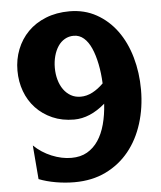

<svg xmlns="http://www.w3.org/2000/svg" viewBox="-53 -765 696 830"><g transform="rotate(-5 295.5 -350.0)"><path d="M233 -87Q273 -87 301.5 -103.5Q330 -120 349.5 -149Q369 -178 380 -218.5Q391 -259 394 -308Q328 -251 259 -251Q207 -251 165 -269.5Q123 -288 93.5 -319.5Q64 -351 48.5 -393Q33 -435 33 -483Q33 -532 50 -575Q67 -618 98.5 -650Q130 -682 176 -700.5Q222 -719 279 -719Q344 -719 396 -690Q448 -661 484 -611.5Q520 -562 539 -495.5Q558 -429 558 -355Q558 -277 536.5 -208.5Q515 -140 474 -89.5Q433 -39 373.5 -10Q314 19 237 19Q197 19 156.5 12Q116 5 83 -8L71 -155Q104 -123 147.5 -105Q191 -87 233 -87ZM296 -347Q322 -347 347 -360Q372 -373 395 -396Q393 -441 385 -480.5Q377 -520 364 -549.5Q351 -579 332 -595.5Q313 -612 288 -612Q267 -612 249.5 -602Q232 -592 220 -574Q208 -556 201.5 -532Q195 -508 195 -481Q195 -453 202 -428.5Q209 -404 222 -386Q235 -368 253.5 -357.5Q272 -347 296 -347Z"/></g></svg>

Font: LT Museum
Style: Bold
Weight: 700
Designer: Daniel Lyons
Foundry: LyonsType
Version: Version 1.010